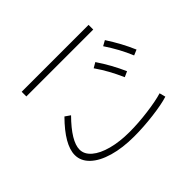

<svg xmlns="http://www.w3.org/2000/svg" viewBox="-141 -950 1219 1219"><g transform="rotate(-45 469.0 -340.0)"><path d="M108.4 -170.9Q108.4 -262.2 235.4 -390.6L270.5 -366.2Q154.3 -248.5 154.3 -173.8Q154.3 -131.8 192.9 -98.6Q231.4 -65.4 300.8 -46.9Q370.1 -28.3 459 -28.3Q537.1 -28.3 625.5 -39.8Q713.9 -51.3 766.6 -67.4L777.3 -26.4Q725.1 -9.8 633.5 1.5Q542 12.7 459 12.7Q355.5 12.7 275.9 -10.3Q196.3 -33.2 152.3 -75Q108.4 -116.7 108.4 -170.9ZM154.3 -693.4H754.9V-651.4H154.3ZM583 -475.6 618.2 -496.1Q677.2 -409.2 719.7 -312.5L682.6 -295.9Q660.2 -346.7 636.7 -389.4Q613.3 -432.1 583 -475.6ZM724.6 -532.2 759.8 -551.8Q790.5 -504.4 814.5 -460.2Q838.4 -416 859.4 -367.2L822.3 -351.6Q802.7 -398.9 779.1 -442.4Q755.4 -485.8 724.6 -532.2Z"/></g></svg>

Font: Pretendard JP ExtraLight
Style: Regular
Weight: 200
Designer: Base glyphs from Inter by Rasmus Andersson; Hangeul glyphs from Noto Sans CJK(Source Han Sans) by Jang Soo-young and Kan
Foundry: Kil Hyung-jin
Version: Version 1.309